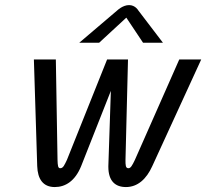

<svg xmlns="http://www.w3.org/2000/svg" viewBox="-20 -737 822 765"><path d="M483.3 -666.7 550 -566.7H629.2L530.8 -695.8C530.8 -695.8 519.2 -716.7 494.2 -716.7C469.2 -716.7 447.5 -695.8 447.5 -695.8L295.8 -566.7H375ZM115 -500 128.3 -75C130 -23.3 151.7 8.3 198.3 8.3C240.8 8.3 279.2 -15.8 303.3 -75L421.7 -375L411.7 -75V-72.5C411.7 -15 440 8.3 481.7 8.3C528.3 8.3 563.3 -23.3 586.7 -75L781.7 -500H694.2L517.5 -100C506.7 -77.5 500.8 -66.7 491.7 -66.7C480 -66.7 480 -79.2 480 -100L490 -500H448.3H406.7L246.7 -100C236.7 -79.2 231.7 -66.7 220 -66.7C210.8 -66.7 210 -77.5 209.2 -100L202.5 -500Z"/></svg>

Font: BoonHome
Style: Book Oblique
Weight: 400
Italic angle: -12°
Designer: Sungsit Sawaiwan
Foundry: Sungsit Sawaiwan
Version: Version 0.2